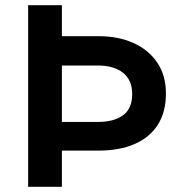

<svg xmlns="http://www.w3.org/2000/svg" viewBox="-20 -720 691 740"><path d="M88.5 0V-700H218.5V-580.5H360.5Q436 -580.5 494.5 -554.2Q553 -528 586.2 -478.5Q619.5 -429 619.5 -359.5Q619.5 -289 588.8 -240Q558 -191 499.5 -165.2Q441 -139.5 357.5 -139.5H218.5V0ZM218.5 -250H357Q419.5 -250 454.5 -276Q489.5 -302 489.5 -357Q489.5 -412 453.8 -439.8Q418 -467.5 358 -467.5H218.5Z"/></svg>

Font: Geologica Roman Medium
Style: Regular
Weight: 500
Designer: Sindre Bremnes, Frode Helland
Foundry: Monokrom Skriftforlag AS
Version: Version 1.010;gftools[0.9.28]